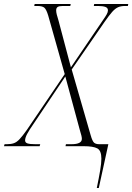

<svg xmlns="http://www.w3.org/2000/svg" viewBox="-70 -734 664 964"><path d="M416 210Q427 157 433 121Q439 85 439 63Q439 22 418.5 11Q398 0 350 0H259L261 -10H289Q341 -10 341 -37Q341 -44 338.5 -54Q336 -64 330 -84L258 -350L101 -116Q76 -80 66 -61Q56 -42 56 -29Q56 -18 68 -14Q80 -10 108 -10H132L129 0H-50L-47 -10H-35Q-15 -10 -0.5 -15Q14 -20 28.5 -35.5Q43 -51 65 -82L255 -362L172 -656Q163 -686 153 -695Q143 -704 118 -704H102L104 -714H285L283 -704H245Q227 -704 219.5 -699Q212 -694 212 -682Q212 -673 215 -661Q218 -649 224 -630L286 -396L447 -633Q459 -650 465.5 -661.5Q472 -673 472 -682Q472 -695 458.5 -699.5Q445 -704 422 -704H401L403 -714H574L572 -704H558Q537 -704 522.5 -697.5Q508 -691 493 -674Q478 -657 455 -624L290 -385L385 -56Q394 -24 403 -17Q412 -10 428 -10H474L426 210Z"/></svg>

Font: Noto Serif Display Condensed ExtraLight
Style: Italic
Weight: 200
Width: 3
Italic angle: -12°
Designer: Monotype Design Team
Foundry: Monotype Imaging Inc.
Version: Version 2.009